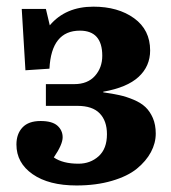

<svg xmlns="http://www.w3.org/2000/svg" viewBox="-20 -548 519 582"><path d="M211.9 14.2Q127.9 14.2 78.9 -20Q29.8 -54.2 29.8 -109.9Q29.8 -142.1 48.1 -161.6Q66.4 -181.2 103 -181.2Q138.2 -181.2 154.1 -167Q169.9 -152.8 169.9 -131.8Q169.9 -109.9 143.1 -70.8Q170.4 -51.8 217.8 -51.8Q253.9 -51.8 279.1 -74.5Q304.2 -97.2 304.2 -141.1Q304.2 -181.6 282.2 -204.3Q260.3 -227.1 214.8 -227.1H119.1V-293H205.1Q245.6 -293 267.8 -317.9Q290 -342.8 290 -378.9Q290 -455.1 222.2 -455.1Q135.7 -455.1 129.9 -339.8L57.1 -335L45.9 -521H119.1L130.9 -471.2Q178.7 -527.8 263.2 -527.8Q337.9 -527.8 386.5 -492.7Q435.1 -457.5 435.1 -395Q435.1 -347.2 400.1 -314.9Q365.2 -282.7 293 -270V-268.1Q321.3 -264.2 342.3 -259.5Q363.3 -254.9 385.3 -245.6Q407.2 -236.3 420.9 -223.4Q434.6 -210.4 443.4 -190.2Q452.1 -169.9 452.1 -143.1Q452.1 -114.3 437.5 -86.9Q422.9 -59.6 394.8 -36.6Q366.7 -13.7 319.1 0.2Q271.5 14.2 211.9 14.2Z"/></svg>

Font: Literata Book
Style: Bold
Weight: 700
Designer: Latin by Veronika Burian and Jose Scaglione. Greek by Irene Vlachou. Cyrillic by Vera Evstafieva
Foundry: TypeTogether
Version: Version 2.003;PS 002.003;hotconv 1.0.88;makeotf.lib2.5.64775